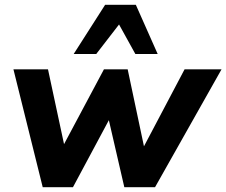

<svg xmlns="http://www.w3.org/2000/svg" viewBox="-20 -780 943 800"><path d="M158 0 36 -491H180L254 -146H229L413 -491H512L585 -146H567L749 -491H903L626 0H498L414 -364H479L284 0ZM287 -555 418 -760H546L637 -555H544L476 -678L381 -555Z"/></svg>

Font: Nunito Sans 12pt ExtraBold
Style: Italic
Weight: 800
Italic angle: -9°
Designer: Vernon Adams
Foundry: Vernon Adams
Version: Version 3.101;gftools[0.9.27]